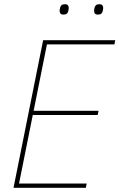

<svg xmlns="http://www.w3.org/2000/svg" viewBox="-20 -888 565 908"><path d="M44 0 184 -698H525L521 -678H202L139 -364H446L442 -344H135L70 -20H390L386 0ZM280 -819Q269 -819 265.5 -824.5Q262 -830 262 -836Q262 -843 264 -851Q266 -859 271 -863.5Q276 -868 287 -868Q298 -868 301.5 -862.5Q305 -857 305 -851Q305 -844 303 -836Q301 -828 296 -823.5Q291 -819 280 -819ZM443 -819Q432 -819 428.5 -824.5Q425 -830 425 -836Q425 -843 427 -851Q429 -859 434 -863.5Q439 -868 450 -868Q461 -868 464.5 -862.5Q468 -857 468 -851Q468 -844 466 -836Q464 -828 459 -823.5Q454 -819 443 -819Z"/></svg>

Font: IBM Plex Sans Cond Thin
Style: Italic
Weight: 100
Width: 3
Italic angle: -11°
Designer: Mike Abbink, Paul van der Laan, Pieter van Rosmalen
Foundry: Bold Monday
Version: Version 1.3